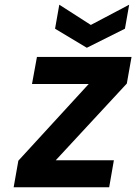

<svg xmlns="http://www.w3.org/2000/svg" viewBox="-20 -796 579 816"><path d="M511 -674 349 -593 214 -674 232 -776 366 -690 529 -776ZM217 -115H464L444 0H38L58 -113L357 -439H116L137 -554H539L519 -441Z"/></svg>

Font: Fz Poppins SemBd
Style: Italic
Weight: 600
Italic angle: -10°
Designer: Ninad Kale (Devanagari), Jonny Pinhorn (Latin)
Foundry: Indian Type Foundry
Version: Vit hóa bi Vntype.Com & FontZin.Com